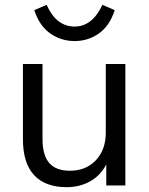

<svg xmlns="http://www.w3.org/2000/svg" viewBox="-20 -768 617 795"><path d="M499 -503V0H420V-87Q396 -41 353 -17Q310 7 256 7Q167 7 121 -43Q75 -93 75 -191V-503H156V-193Q156 -125 184 -93Q212 -61 269 -61Q336 -61 377 -104.5Q418 -148 418 -219V-503ZM122 -726 173 -748Q195 -700 224 -679Q253 -658 289 -658Q362 -658 404 -748L455 -726Q434 -661 389.5 -629.5Q345 -598 289 -598Q233 -598 188 -629.5Q143 -661 122 -726Z"/></svg>

Font: Muli-Regular
Style: Regular
Weight: 400
Version: Version 2.000